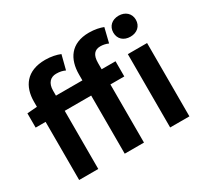

<svg xmlns="http://www.w3.org/2000/svg" viewBox="-162 -1041 1347 1270"><g transform="rotate(-30 512.0 -406.0)"><path d="M799 0H946V-560H799ZM873 -651C923 -651 959 -682 959 -731C959 -779 923 -811 873 -811C822 -811 787 -779 787 -731C787 -682 822 -651 873 -651ZM28 -444H104V0H250V-444H452V0H599V-444H705V-560H599V-608C599 -670 624 -696 667 -696C686 -696 707 -692 727 -683L754 -793C729 -803 691 -812 647 -812C507 -812 452 -721 452 -605V-560H250V-598C250 -656 280 -685 323 -685C352 -685 371 -680 391 -671L419 -780C391 -792 350 -801 306 -801C163 -801 104 -713 104 -598V-559L28 -553Z"/></g></svg>

Font: Noto Sans Mono CJK TC
Style: Bold
Weight: 700
Designer: Ryoko NISHIZUKA 西塚涼子 (kana, bopomofo & ideographs); Paul D. Hunt (Latin, Greek & Cyrillic); Sandoll Communications 산돌커뮤니
Foundry: Adobe
Version: Version 2.004;hotconv 1.0.118;makeotfexe 2.5.65603